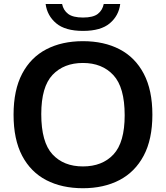

<svg xmlns="http://www.w3.org/2000/svg" viewBox="-20 -962 856 991"><path d="M408 9.5Q299.5 9.5 219 -32.2Q138.5 -74 94.2 -158.2Q50 -242.5 50 -370Q50 -497.5 94.5 -581.8Q139 -666 219.5 -707.8Q300 -749.5 408 -749.5Q517 -749.5 597.5 -707.5Q678 -665.5 722.2 -581.2Q766.5 -497 766.5 -370Q766.5 -243 721.8 -158.8Q677 -74.5 596.5 -32.5Q516 9.5 408 9.5ZM408 -103Q508 -103 565.8 -165Q623.5 -227 623.5 -367Q623.5 -511.5 565.2 -574.2Q507 -637 408 -637Q309.5 -637 251.2 -575.5Q193 -514 193 -373Q193 -228 250.8 -165.5Q308.5 -103 408 -103ZM408.5 -802.5Q316.5 -802.5 270 -841.8Q223.5 -881 215.5 -941.5H300.5Q307 -909 331.8 -890.2Q356.5 -871.5 408.5 -871.5Q460.5 -871.5 484.8 -890.2Q509 -909 515.5 -941.5H600.5Q593 -881 546.8 -841.8Q500.5 -802.5 408.5 -802.5Z"/></svg>

Font: Encode Sans SemiExpanded SemiExpanded SemiBold
Style: Regular
Weight: 600
Width: 6
Designer: Multiple Designers
Foundry: Impallari Type
Version: Version 3.000; ttfautohint (v1.8.3) -l 8 -r 50 -G 200 -x 14 